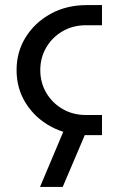

<svg xmlns="http://www.w3.org/2000/svg" viewBox="-20 -530 456 753"><path d="M320 0Q241 0 179 -34Q117 -68 81 -125.5Q45 -183 45 -255Q45 -327 81 -384.5Q117 -442 179 -476Q241 -510 320 -510H380V-431H317Q266 -431 225.5 -407.5Q185 -384 161.5 -344Q138 -304 138 -255Q138 -206 161.5 -166Q185 -126 225.5 -102.5Q266 -79 317 -79H380V0ZM137 203 231 -20H321L226 203Z"/></svg>

Font: MuseoModerno
Style: Regular
Weight: 400
Designer: Pablo Cosgaya, Héctor Gatti, Marcela Romero, and the Authors of The MuseoModerno Project.
Foundry: Omnibus-Type Team
Version: Version 1.001